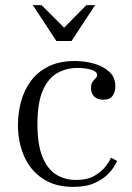

<svg xmlns="http://www.w3.org/2000/svg" viewBox="-20 -717 516 749"><path d="M265 12Q194 12 146 -20.5Q98 -53 74 -108Q50 -163 50 -230Q50 -276 62 -320.5Q74 -365 100 -400.5Q126 -436 168.5 -457.5Q211 -479 272 -479Q310 -479 346 -469Q382 -459 406 -437.5Q430 -416 430 -380Q430 -359 419.5 -343.5Q409 -328 383 -328Q360 -328 347.5 -340.5Q335 -353 335 -373Q335 -389 341 -397.5Q347 -406 353 -411.5Q359 -417 359 -424Q359 -438 336 -445Q313 -452 284 -452Q239 -452 203.5 -432Q168 -412 147 -364Q126 -316 126 -233Q126 -152 146 -104Q166 -56 200 -35.5Q234 -15 276 -15Q321 -15 349 -31.5Q377 -48 392.5 -68.5Q408 -89 413 -102L437 -89Q436 -88 428 -72.5Q420 -57 401 -37.5Q382 -18 349 -3Q316 12 265 12ZM200 -557 108 -697H142L230 -609L317 -697H351L259 -557Z"/></svg>

Font: Frank Ruhl Libre Light
Style: Regular
Weight: 300
Designer: Yanek Iontef
Foundry: Fontef
Version: Version 6.003;gftools[0.9.30]